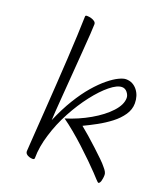

<svg xmlns="http://www.w3.org/2000/svg" viewBox="-140 -854 840 965"><g transform="rotate(20 279.5 -371.5)"><path d="M147 13Q138 13 128.5 10Q119 7 113 1Q107 -5 107 -14Q107 -15 109 -45.5Q111 -76 114.5 -128Q118 -180 122.5 -245.5Q127 -311 131.5 -382Q136 -453 140 -521.5Q144 -590 146.5 -649Q149 -708 150 -748Q150 -752 151.5 -754Q153 -756 159 -756Q170 -756 181 -753Q192 -750 200 -744Q208 -738 208 -729Q208 -718 205.5 -677.5Q203 -637 198.5 -580Q194 -523 189.5 -461Q185 -399 180.5 -343.5Q176 -288 173.5 -249.5Q171 -211 171 -203Q200 -271 232.5 -324Q265 -377 297.5 -414.5Q330 -452 360 -476.5Q390 -501 414 -512.5Q438 -524 452 -524Q472 -524 487 -516Q502 -508 513 -494Q524 -480 529.5 -462.5Q535 -445 535 -425Q535 -392 515 -362.5Q495 -333 463 -308.5Q431 -284 394.5 -264Q358 -244 326 -229Q345 -214 370 -192Q395 -170 420.5 -146.5Q446 -123 466.5 -103Q487 -83 496 -71Q505 -61 510 -52Q515 -43 515 -35Q515 -25 513.5 -16Q512 -7 510 0Q505 13 499 13Q496 13 484 0Q478 -7 458.5 -27.5Q439 -48 411.5 -75Q384 -102 352 -131.5Q320 -161 288 -187.5Q256 -214 229 -233Q297 -254 356 -288Q415 -322 451 -361Q487 -400 487 -436Q487 -451 475.5 -465.5Q464 -480 447 -480Q421 -480 383.5 -449.5Q346 -419 306.5 -368Q267 -317 232.5 -253Q198 -189 178 -122Q168 -90 162.5 -58Q157 -26 157 5Q157 9 154.5 11Q152 13 147 13Z"/></g></svg>

Font: Briem Hand Thin
Style: Regular
Weight: 100
Designer: Gunnlaugur SE Briem, Eben Sorkin
Foundry: Sorkin Type Co.
Version: Version 1.003